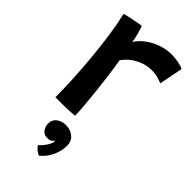

<svg xmlns="http://www.w3.org/2000/svg" viewBox="-246 -599 918 918"><g transform="rotate(45 213.0 -140.0)"><path d="M153 -445Q167 -469 194 -489.8Q221 -510.5 256 -523.5Q291 -536.5 328 -536.5Q351.5 -536.5 375 -532Q398.5 -527.5 411 -520L387.5 -400Q375.5 -405 357.2 -410.5Q339 -416 313.5 -416Q272 -416 233.2 -395Q194.5 -374 172 -340.5Q178 -307 184.5 -258.5Q191 -210 196.5 -158.8Q202 -107.5 205.5 -65.2Q209 -23 209 -2.5Q183 0.5 147 1.2Q111 2 80 1.5Q80 -55 76.5 -122.2Q73 -189.5 66.5 -259.2Q60 -329 50.5 -394Q41 -459 28.5 -511Q45 -516 66.8 -520.5Q88.5 -525 106.8 -528.2Q125 -531.5 131 -532Q137 -516.5 144.2 -489.2Q151.5 -462 153 -445ZM221.5 255Q216.5 253 204 244.8Q191.5 236.5 182.5 222Q191 216 201.2 203.5Q211.5 191 219 177.5Q226.5 164 226.5 154.5Q226.5 150.5 225.5 148.5Q222 155.5 214.5 161.2Q207 167 190.5 167Q166 167 155 150.2Q144 133.5 144 115Q144 89 163.2 74.2Q182.5 59.5 210.5 59.5Q239.5 59.5 261.5 76.8Q283.5 94 283.5 127Q283.5 162 267 197Q250.5 232 221.5 255Z"/></g></svg>

Font: Grandstander Medium
Style: Regular
Weight: 500
Designer: Tyler Finck
Foundry: Etcetera Type Co
Version: Version 1.200; ttfautohint (v1.8.3)